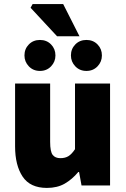

<svg xmlns="http://www.w3.org/2000/svg" viewBox="-20 -910 618 942"><path d="M210 12Q128 12 91 -43.5Q54 -99 54 -192V-500H226V-214Q226 -166 238.5 -150Q251 -134 276 -134Q300 -134 316 -144Q332 -154 348 -178V-500H520V0H380L368 -66H364Q334 -30 297.5 -9Q261 12 210 12ZM176 -562Q143 -562 121.5 -584.5Q100 -607 100 -638Q100 -670 121.5 -692Q143 -714 176 -714Q209 -714 230.5 -692Q252 -670 252 -638Q252 -607 230.5 -584.5Q209 -562 176 -562ZM404 -562Q371 -562 349.5 -584.5Q328 -607 328 -638Q328 -670 349.5 -692Q371 -714 404 -714Q437 -714 458.5 -692Q480 -670 480 -638Q480 -607 458.5 -584.5Q437 -562 404 -562ZM260 -732 130 -872 140 -890H290L370 -732Z"/></svg>

Font: Source Sans 3 Black
Style: Regular
Weight: 900
Designer: Paul D. Hunt
Foundry: Adobe
Version: Version 3.046;hotconv 1.0.118;makeotfexe 2.5.65603